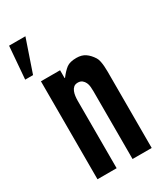

<svg xmlns="http://www.w3.org/2000/svg" viewBox="-194 -756 702 825"><g transform="rotate(-30 157.5 -343.5)"><path d="M37 -486H132V-447H134Q153 -472 169.5 -484.5Q186 -497 219 -497Q245 -497 262.5 -485Q280 -473 294 -451Q299 -443 301.5 -431Q304 -419 305 -406Q306 -393 306 -380Q306 -367 306 -358V0H211V-336Q211 -346 210 -358Q209 -370 204.5 -379.5Q200 -389 192 -395.5Q184 -402 171 -402Q158 -402 150.5 -395.5Q143 -389 139 -379Q135 -369 133.5 -357.5Q132 -346 132 -336V0H37ZM-5 -687H76L21 -526H-18Z"/></g></svg>

Font: Osterbar
Style: Regular
Weight: 500
Width: 3
Designer: Peter Wiegel, Basierend auf Erbar schmal-halbfette Grotesk v. Jacob Erbar
Foundry: Peter Wiegel
Version: Version 1.0